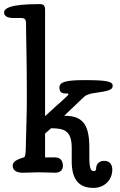

<svg xmlns="http://www.w3.org/2000/svg" viewBox="-67 -837 584 937"><path d="M153 -788C153 -809 146 -817 128 -817C-24 -817 -47 -795 -47 -775C-47 -753 -18 -749 -2 -749H38C54 -749 60 -740 60 -726C60 -656 64 -556 64 -370C64 -257 61 -235 59 -123C59 -96 57 -71 50 -69C11 -58 -5 -46 -5 -28C-5 0 23 6 45 6C63 6 97 4 118 4C168 4 185 6 201 6C227 6 240 -7 240 -28C240 -52 228 -69 200 -69H153V-185L182 -211C244 -211 283 -201 283 -116V-50C283 45 323 80 389 80C444 80 481 40 481 -9C481 -31 471 -52 442 -52C416 -52 402 -37 402 -12C402 -6 397 -2 391 -2C380 -2 369 -6 369 -68V-116C369 -234 334 -272 246 -272L345 -366C352 -373 373 -380 387 -382C465 -393 483 -398 483 -419C483 -441 446 -446 345 -446C255 -446 223 -437 223 -410C223 -388 234 -381 252 -381H262C265 -381 267 -379 267 -377C267 -370 220 -333 153 -270Z"/></svg>

Font: Life Savers
Style: ExtraBold
Weight: 800
Designer: Pablo Impallari, Rodrigo Fuenzalida, Brenda Gallo
Foundry: Pablo Impallari, Rodrigo Fuenzalida, Brenda Gallo
Version: Version 3.000